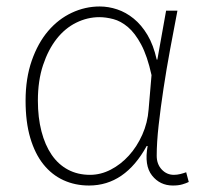

<svg xmlns="http://www.w3.org/2000/svg" viewBox="-20 -560 627 593"><path d="M255 13Q212 13 176 -3.5Q140 -20 114 -52.5Q88 -85 73.5 -134Q59 -183 59 -249Q59 -318 78 -372.5Q97 -427 128.5 -464Q160 -501 201.5 -520.5Q243 -540 288 -540Q315 -540 342 -531Q369 -522 393 -502.5Q417 -483 435.5 -452Q454 -421 464 -376H466L493 -527H528Q517 -470 505.5 -408Q494 -346 485 -286.5Q476 -227 470 -173.5Q464 -120 464 -79Q464 -53 479.5 -36.5Q495 -20 517 -20Q527 -20 537 -22.5Q547 -25 555 -28L563 2Q555 6 543 9.5Q531 13 514 13Q474 13 449.5 -18Q425 -49 436 -109H433Q366 13 255 13ZM258 -20Q291 -20 322 -36Q353 -52 378 -79.5Q403 -107 419.5 -144Q436 -181 439 -222L448 -328Q435 -387 416 -422.5Q397 -458 375 -476.5Q353 -495 330 -501Q307 -507 287 -507Q250 -507 215.5 -490Q181 -473 155 -440Q129 -407 113 -359Q97 -311 97 -249Q97 -197 108 -154.5Q119 -112 139.5 -82Q160 -52 190 -36Q220 -20 258 -20Z"/></svg>

Font: SpoqaHanSansJP-Thin
Style: Regular
Weight: 250
Designer: [Source Han Sans]
Ryoko NISHIZUKA  (kana & ideographs); Paul D. Hunt (Latin, Greek & Cyrillic); Wenlong ZHANG  (bopomofo
Foundry: Spoqa (http://bi.spoqa.com)
Version: Version 1.002.20150607